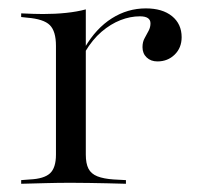

<svg xmlns="http://www.w3.org/2000/svg" viewBox="-20 -447 488 467"><path d="M152.4 -2.4Q121 -2.4 92.3 -1.6Q63.7 -0.8 31.5 0V-8.9L52.4 -10.5Q87.1 -12.1 101.6 -25.4Q116.1 -38.7 116.1 -71V-206.5H188.7V-71Q188.7 -49.2 195.2 -36.7Q201.6 -24.2 216.9 -18.1Q232.3 -12.1 256.5 -10.5L286.3 -8.9V0Q262.1 -0.8 240.3 -1.2Q218.5 -1.6 196.8 -2Q175 -2.4 152.4 -2.4ZM116.1 -206.5V-335.5Q116.1 -371 101.2 -385.9Q86.3 -400.8 46 -404L31.5 -405.6V-414.5Q50.8 -413.7 61.7 -413.3Q72.6 -412.9 84.7 -412.9Q114.5 -412.9 141.1 -415.7Q167.7 -418.5 188.7 -424.2V-414.5V-206.5ZM362.9 -297.6Q346.8 -297.6 336.7 -307.3Q326.6 -316.9 326.6 -332.3Q326.6 -345.2 331.9 -354.4Q337.1 -363.7 341.5 -372.2Q346 -380.6 346 -390.3Q346 -407.3 320.2 -407.3Q296.8 -407.3 273 -398Q249.2 -388.7 227 -369.8Q204.8 -350.8 187.1 -321L186.3 -331.5Q213.7 -378.2 252 -402.4Q290.3 -426.6 334.7 -426.6Q375 -426.6 398.4 -407.7Q421.8 -388.7 421.8 -356.5Q421.8 -330.6 404.8 -314.1Q387.9 -297.6 362.9 -297.6Z"/></svg>

Font: Playfair 144pt SemiExpanded Light
Style: Regular
Weight: 300
Width: 6
Designer: Claus Eggers Sørensen
Foundry: Claus Eggers Sørensen
Version: Version 2.203